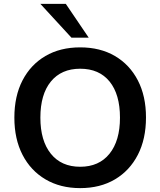

<svg xmlns="http://www.w3.org/2000/svg" viewBox="-20 -959 825 989"><path d="M393 10Q291 10 214.5 -35Q138 -80 96 -161.5Q54 -243 54 -353Q54 -464 96 -545Q138 -626 214 -670.5Q290 -715 393 -715Q496 -715 572 -670.5Q648 -626 690 -545Q732 -464 732 -354Q732 -243 690 -161.5Q648 -80 572 -35Q496 10 393 10ZM393 -100Q490 -100 544 -167Q598 -234 598 -353Q598 -473 544.5 -539Q491 -605 393 -605Q296 -605 242 -539Q188 -473 188 -353Q188 -234 242 -167Q296 -100 393 -100ZM348 -765 188 -939H319L437 -765Z"/></svg>

Font: Nunito Sans
Style: Bold
Weight: 700
Designer: Vernon Adams
Foundry: Vernon Adams
Version: Version 3.101; ttfautohint (v1.8.4.7-5d5b);gftools[0.9.27]